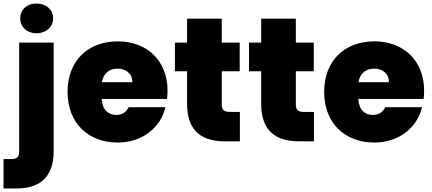

<svg xmlns="http://www.w3.org/2000/svg" viewBox="-53 -803 2454 1091"><path d="M56 -561V58C56 89 44 101 9 101H-33V268H38C162 268 252 215 252 55V-561ZM154 -614C210 -614 249 -651 249 -699C249 -747 210 -783 154 -783C99 -783 62 -747 62 -699C62 -651 99 -614 154 -614Z M615 -413C660 -413 699 -387 699 -336H526C535 -387 568 -413 615 -413ZM678 -194C667 -171 647 -150 608 -150C564 -150 529 -176 525 -241H896C898 -256 899 -271 899 -287C899 -460 781 -568 616 -568C448 -568 331 -459 331 -281C331 -102 450 7 616 7C756 7 860 -78 887 -194Z M1010 -213C1010 -52 1101 0 1225 0H1310V-167H1253C1220 -167 1207 -179 1207 -210V-398H1309V-561H1207V-697H1010V-561H941V-398H1010Z M1431 -213C1431 -52 1522 0 1646 0H1731V-167H1674C1641 -167 1628 -179 1628 -210V-398H1730V-561H1628V-697H1431V-561H1362V-398H1431Z M2073 -413C2118 -413 2157 -387 2157 -336H1984C1993 -387 2026 -413 2073 -413ZM2136 -194C2125 -171 2105 -150 2066 -150C2022 -150 1987 -176 1983 -241H2354C2356 -256 2357 -271 2357 -287C2357 -460 2239 -568 2074 -568C1906 -568 1789 -459 1789 -281C1789 -102 1908 7 2074 7C2214 7 2318 -78 2345 -194Z"/></svg>

Font: SVN-Poppins ExtraBold
Style: Regular
Weight: 800
Designer: Ninad Kale (Devanagari), Jonny Pinhorn (Latin)
Foundry: Indian Type Foundry
Version: Version 3.002 2017; ttfautohint (v1.8.3)